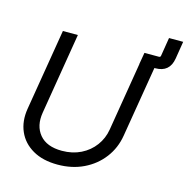

<svg xmlns="http://www.w3.org/2000/svg" viewBox="-121 -961 1063 1088"><g transform="rotate(15 410.0 -417.0)"><path d="M612.8 -659.2 624.5 -727.5H709.5Q718.3 -727.5 719.7 -736.3L737.3 -844.7H820.3L803.7 -742.2Q790 -659.2 706.5 -659.2H701.2L632.3 -244.1Q620.1 -169.4 576.2 -111.6Q532.2 -53.7 464.4 -21Q396.5 11.7 312 11.7Q225.1 11.7 165.8 -22.7Q106.4 -57.1 80.6 -116.2Q54.7 -175.3 66.9 -250L146 -727.5H233.9L155.3 -251Q142.1 -171.4 184.1 -120.8Q226.1 -70.3 315.4 -70.3Q377.4 -70.3 426.5 -94.7Q475.6 -119.1 506.8 -161.4Q538.1 -203.6 546.9 -256.8L613.3 -659.2Z"/></g></svg>

Font: Inter Display
Style: Italic
Weight: 400
Italic angle: -9.39999°
Designer: Rasmus Andersson
Foundry: rsms
Version: Version 4.000;git-a52131595